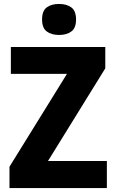

<svg xmlns="http://www.w3.org/2000/svg" viewBox="-20 -952 586 972"><path d="M521 0H28V-108L319 -578H35V-714H513V-606L223 -137H521ZM279 -932Q317 -932 341 -914.5Q365 -897 365 -853Q365 -810 341 -792.5Q317 -775 279 -775Q241 -775 217 -792.5Q193 -810 193 -853Q193 -897 216.5 -914.5Q240 -932 279 -932Z"/></svg>

Font: Noto Sans Khmer UI SemiCondensed ExtraBold
Style: Regular
Weight: 800
Width: 4
Designer: Danh Hong and the Monotype Design Team
Foundry: Monotype Imaging Inc.
Version: Version 2.002; ttfautohint (v1.8.4.7-5d5b)